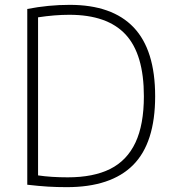

<svg xmlns="http://www.w3.org/2000/svg" viewBox="-20 -767 718 792"><path d="M92.5 -5V-730Q180 -747 267.5 -747Q443 -747 531.5 -653.8Q620 -560.5 620 -370Q620 -177.5 529 -86.2Q438 5 255.5 5Q214.5 5 177.5 2.8Q140.5 0.5 92.5 -5ZM573.5 -370Q573.5 -543.5 498 -624.8Q422.5 -706 266 -706Q205.5 -706 137 -695.5V-43.5Q191 -35.5 259.5 -35.5Q365.5 -35.5 434.8 -70.2Q504 -105 538.8 -179Q573.5 -253 573.5 -370Z"/></svg>

Font: Encode Sans ExtraLight
Style: Regular
Weight: 275
Designer: Multiple Designers
Foundry: Impallari Type
Version: Version 2.000